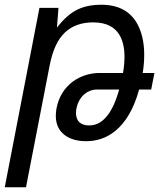

<svg xmlns="http://www.w3.org/2000/svg" viewBox="-62 -580 684 808"><path d="M-42 208H47.4L146.5 -302.2C159.7 -370.6 181.2 -415 211.4 -443.4C242.2 -472.7 283.2 -485.8 329.6 -485.8C387.2 -485.8 422.9 -465.3 442.9 -429.2C455.6 -405.8 461.9 -376.5 461.9 -341.3C461.9 -320.3 460 -297.4 455.6 -272.9H357.4C318.4 -272.9 277.8 -261.2 244.6 -236.8C212.4 -212.9 185.5 -175.8 175.8 -124C173.8 -113.3 172.9 -102.5 172.9 -92.8C172.9 -64.9 180.7 -41.5 197.8 -22.9C219.7 1 254.9 14.2 300.3 14.2C342.8 14.2 385.7 2.4 425.3 -30.8C464.8 -64 500 -117.7 523.4 -203.1H574.2L587.9 -272.9H538.6C543 -300.3 544.9 -326.2 544.9 -349.6C544.9 -404.3 533.7 -448.2 514.2 -482.4C484.4 -533.7 435.5 -560.1 363.3 -560.1C332 -560.1 296.4 -555.2 265.6 -540.5C234.9 -525.9 207 -501.5 177.7 -463.9L184.1 -546.9H104ZM313 -52.2C289.1 -52.2 273.9 -60.5 265.6 -73.7C260.3 -82.5 257.8 -92.8 257.8 -104.5C257.8 -110.8 258.3 -117.2 259.8 -124C265.1 -150.9 278.8 -171.4 293 -183.6C307.1 -195.8 325.7 -203.1 343.8 -203.1H439.5C423.8 -147.5 405.8 -110.8 383.3 -85.9C361.8 -62 338.9 -52.2 313 -52.2Z"/></svg>

Font: Hack
Style: Oblique
Weight: 400
Italic angle: -12°
Monospace: yes
Designer: Christopher Simpkins
Foundry: Christopher Simpkins
Version: Version 2.010